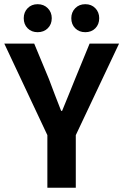

<svg xmlns="http://www.w3.org/2000/svg" viewBox="-25 -877 576 897"><path d="M196.3 0V-245.6L-4.9 -673.3H134.8L203.6 -507.8Q217.3 -470.2 231.4 -434.1Q245.6 -397.9 260.7 -358.9H265.1Q280.8 -397.9 295.9 -434.1Q311 -470.2 325.7 -507.8L393.6 -673.3H531.2L329.1 -245.6V0ZM150.9 -726.6Q122.1 -726.6 104 -744.9Q85.9 -763.2 85.9 -792Q85.9 -819.8 104 -838.6Q122.1 -857.4 150.9 -857.4Q179.7 -857.4 198.2 -838.6Q216.8 -819.8 216.8 -792Q216.8 -763.2 198.2 -744.9Q179.7 -726.6 150.9 -726.6ZM373.5 -726.6Q344.7 -726.6 326.4 -744.9Q308.1 -763.2 308.1 -792Q308.1 -819.8 326.4 -838.6Q344.7 -857.4 373.5 -857.4Q402.3 -857.4 420.4 -838.6Q438.5 -819.8 438.5 -792Q438.5 -763.2 420.4 -744.9Q402.3 -726.6 373.5 -726.6Z"/></svg>

Font: Akatab ExtraBold
Style: Regular
Weight: 800
Designer: SIL International
Foundry: SIL International
Version: Version 3.000